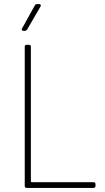

<svg xmlns="http://www.w3.org/2000/svg" viewBox="-20 -919 512 939"><path d="M101 -10V-690Q101 -700 111 -700H121Q131 -700 131 -690V-32Q131 -28 135 -28H437Q447 -28 447 -18V-10Q447 0 437 0H111Q101 0 101 -10ZM88 -780 150 -892Q153 -899 162 -899H171Q177 -899 179 -895.5Q181 -892 178 -887L113 -775Q108 -768 101 -768H95Q89 -768 87 -771.5Q85 -775 88 -780Z"/></svg>

Font: Barlow Semi Condensed Thin
Style: Regular
Weight: 250
Width: 4
Designer: Jeremy Tribby
Foundry: Tribby Type
Version: Version 1.408